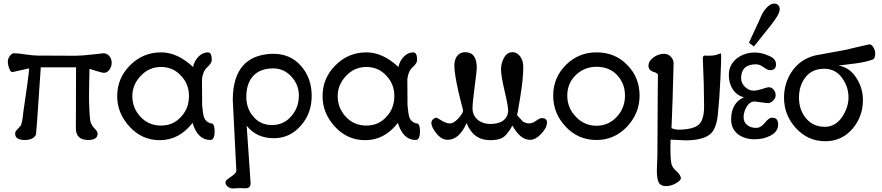

<svg xmlns="http://www.w3.org/2000/svg" viewBox="-20 -774 4951 1078"><path d="M607 -422Q607 -400 594.5 -382.5Q582 -365 562 -365Q558 -365 519 -376Q483 -388 482 -387Q482 -388 482 -382.5Q482 -377 482 -373Q482 -369 482 -360.5Q482 -352 481.5 -341.5Q481 -331 481 -320Q479 -233 480 -202Q482 -129 487 -96Q491 -74 509 -55Q528 -36 528 -24Q528 12 475 12Q406 12 406 -54L407 -396H209L188 -90Q186 -62 182 -18Q167 12 119 12Q65 12 65 -24Q65 -36 77 -47Q93 -66 95 -66Q105 -80 111 -145L133 -298Q137 -327 139.5 -348.5Q142 -370 143 -380Q144 -390 143 -390L53 -370Q46 -368 40.5 -373.5Q35 -379 31 -392Q24 -410 24 -430Q24 -444 35 -459.5Q46 -475 58 -475Q84 -475 125 -468Q170 -462 191 -462L404 -461Q436 -461 498 -468Q514 -470 536 -472L560 -475Q581 -475 594 -459Q607 -443 607 -422Z M1185 -38Q1185 12 1161 12Q1090 12 1061 -84Q986 13 877 13Q778 13 708 -62Q638 -138 638 -234Q638 -335 710 -407Q782 -480 885 -480Q976 -480 1064 -398Q1071 -432 1094.5 -456Q1118 -480 1147 -480Q1169 -480 1169 -437Q1169 -419 1143 -396Q1119 -374 1114 -329L1115 -182Q1120 -132 1124 -119Q1136 -84 1173 -80Q1185 -72 1185 -38ZM1041 -235Q1041 -301 998 -347Q953 -398 884 -398Q817 -398 770 -348Q723 -298 723 -235Q723 -167 769 -118Q815 -69 884 -69Q954 -69 998 -120Q1041 -166 1041 -235Z M1307 184 1287 -212Q1287 -464 1508 -472Q1609 -474 1670 -404Q1730 -336 1730 -236Q1730 -139 1672 -72Q1610 2 1518 2Q1420 2 1365 -68L1387 253Q1388 283 1359 283Q1322 281 1290 284Q1273 285 1259.5 274.5Q1246 264 1246 251Q1246 242 1253 236Q1257 232 1287 211Q1307 196 1307 184ZM1658 -237Q1658 -299 1616 -344Q1574 -390 1514 -390Q1441 -390 1402 -348Q1363 -306 1363 -231Q1363 -164 1402 -120Q1441 -72 1507 -72Q1573 -72 1615 -121Q1658 -170 1658 -237Z M2338 -38Q2338 12 2314 12Q2243 12 2214 -84Q2139 13 2030 13Q1931 13 1861 -62Q1791 -138 1791 -234Q1791 -335 1863 -407Q1935 -480 2038 -480Q2129 -480 2217 -398Q2224 -432 2247.5 -456Q2271 -480 2300 -480Q2322 -480 2322 -437Q2322 -419 2296 -396Q2272 -374 2267 -329L2268 -182Q2273 -132 2277 -119Q2289 -84 2326 -80Q2338 -72 2338 -38ZM2194 -235Q2194 -301 2151 -347Q2106 -398 2037 -398Q1970 -398 1923 -348Q1876 -298 1876 -235Q1876 -167 1922 -118Q1968 -69 2037 -69Q2107 -69 2151 -120Q2194 -166 2194 -235Z M3051 -87Q3051 -56 3018 -22Q2987 11 2956 11Q2901 11 2857 -69Q2828 -15 2798 1Q2775 13 2732 13Q2637 13 2600 -83Q2558 11 2493 11Q2460 11 2431 -24Q2402 -59 2402 -85Q2402 -96 2411.5 -104.5Q2421 -113 2430 -113Q2435 -113 2458 -98Q2483 -82 2503 -81Q2527 -80 2553 -109Q2580 -138 2580 -154L2560 -234Q2557 -247 2555 -254Q2531 -362 2531 -404Q2531 -434 2543 -455Q2561 -481 2592 -481Q2657 -481 2657 -392Q2657 -380 2645 -287Q2633 -196 2633 -166Q2633 -125 2665 -99Q2693 -78 2732 -78Q2770 -78 2796 -91Q2833 -113 2833 -153Q2833 -179 2813 -264Q2793 -349 2793 -384Q2793 -415 2806 -442Q2824 -481 2857 -481Q2887 -481 2905 -450Q2918 -427 2918 -399Q2918 -330 2900 -223Q2884 -124 2883 -131Q2883 -124 2901 -108Q2915 -91 2920 -89Q2938 -81 2947 -81Q2971 -81 2990 -96Q3011 -111 3021 -111Q3051 -111 3051 -87Z M3571 -237Q3571 -138 3500 -62Q3429 12 3329 12Q3226 12 3156 -63Q3086 -137 3086 -237Q3086 -338 3157 -409Q3228 -480 3329 -480Q3434 -480 3502 -409Q3571 -339 3571 -237ZM3444 -353Q3401 -399 3329 -399Q3262 -399 3213 -353Q3165 -306 3165 -237Q3165 -170 3211 -121Q3259 -68 3329 -68Q3396 -68 3443 -118Q3489 -168 3489 -237Q3489 -306 3444 -353Z M3673 -261 3674 -352Q3674 -364 3647 -371Q3621 -380 3621 -405Q3621 -436 3662 -460Q3686 -472 3708 -472Q3731 -472 3746.5 -455.5Q3762 -439 3762 -418L3756 -206Q3755 -186 3754.5 -169.5Q3754 -153 3753.5 -138.5Q3753 -124 3752.5 -112Q3752 -100 3751.5 -90.5Q3751 -81 3751 -74Q3751 -67 3750.5 -62.5Q3750 -58 3750 -56V-54Q3774 -46 3785 -46Q3872 -46 3904 -75Q3936 -104 3933 -192Q3933 -294 3926 -447Q3925 -455 3931 -460Q3933 -462 3938 -462Q3962 -460 3976 -462Q3982 -462 3989 -463Q3996 -464 4002 -466Q4008 -468 4013 -470Q4018 -472 4021 -473L4024 -474Q4028 -474 4028 -472Q4031 -462 4025 -335Q4019 -210 4011 -138Q4004 -58 3973 -26Q3933 14 3827 14L3808 13Q3773 11 3745 10Q3742 114 3750 147Q3756 169 3778 187Q3800 206 3803 225Q3804 238 3777 254Q3748 271 3720 271Q3690 271 3679 251.5Q3668 232 3668 183Q3668 160 3671 97Z M4356 -711Q4352 -688 4307 -631L4213 -513L4185 -534L4246 -666Q4261 -706 4283.5 -730Q4306 -754 4327 -754Q4344 -754 4352.5 -741Q4361 -728 4356 -711ZM4349 -75Q4349 -35 4305 -12Q4267 8 4216 8Q4163 8 4125 -19Q4085 -50 4085 -103Q4085 -196 4157 -228Q4118 -237 4095 -271.5Q4072 -306 4072 -352Q4072 -410 4117 -446Q4161 -479 4216 -479Q4256 -479 4291 -463Q4337 -447 4337 -413Q4337 -380 4303 -380Q4290 -380 4268 -396Q4245 -413 4225 -413Q4143 -413 4141 -338Q4140 -309 4162 -287Q4184 -265 4213 -265Q4229 -265 4258 -274Q4285 -284 4298 -284Q4313 -284 4324 -270Q4335 -256 4335 -240Q4335 -225 4323.5 -212Q4312 -199 4297 -195Q4290 -194 4258 -199Q4223 -204 4218 -204Q4190 -205 4172 -174Q4155 -146 4155 -116Q4155 -88 4175 -72Q4195 -56 4225 -56Q4252 -56 4274 -84Q4297 -113 4313 -113Q4331 -114 4340 -104.5Q4349 -95 4349 -75Z M4894 -474Q4894 -446 4881 -440Q4839 -425 4785 -418L4688 -406Q4753 -395 4791 -332Q4825 -277 4825 -212Q4825 -122 4769 -54Q4708 19 4614 19Q4513 19 4445 -59Q4382 -130 4382 -226Q4382 -304 4423 -368Q4471 -442 4558 -463L4722 -493L4812 -514Q4826 -517 4838.5 -520Q4851 -523 4856 -524L4861 -525Q4874 -525 4884 -508Q4894 -491 4894 -474ZM4744 -226Q4744 -283 4713 -329Q4675 -388 4608 -388Q4537 -388 4500 -337Q4466 -291 4466 -226Q4466 -160 4502 -114Q4542 -62 4612 -62Q4673 -62 4712 -123Q4744 -175 4744 -226Z"/></svg>

Font: GFS Complutum
Style: Regular
Weight: 400
Designer: George D. Matthiopoulos
Foundry: George D. Matthiopoulos
Version: Version 1.000